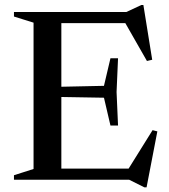

<svg xmlns="http://www.w3.org/2000/svg" viewBox="-20 -734 690 784"><path d="M462 -496 456 -358.5 462 -221.5H431L404.5 -335L169 -339V-378.5L404.5 -383.5L431 -496ZM601.5 -490 580 -485 483.5 -654 530.5 -639.5H162.5V-685H496L557 -713.5H565.5ZM495.5 -30 603 -202.5 622.5 -197.5 578.5 31H569.5L507.5 0H162.5V-45.5H537.5ZM37 0V-18.5L117 -44V-641.5L37 -666.5V-685H230.5V0Z"/></svg>

Font: Newsreader 36pt Medium
Style: Regular
Weight: 500
Designer: Hugues Gentile
Foundry: Production Type
Version: Version 1.003